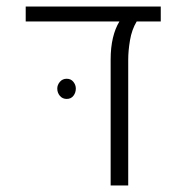

<svg xmlns="http://www.w3.org/2000/svg" viewBox="-20 -570 573 590"><path d="M320 0V-387Q320 -424 327 -453.5Q334 -483 347 -504H59V-550H474V-504H400Q385 -479 379.5 -446.5Q374 -414 374 -387V0ZM185 -328Q198 -328 205.5 -318.5Q213 -309 213 -298Q213 -285 205.5 -275.5Q198 -266 185 -266Q172 -266 164 -275.5Q156 -285 156 -298Q156 -309 164 -318.5Q172 -328 185 -328Z"/></svg>

Font: Assistant ExtraLight Light
Style: Regular
Weight: 300
Version: Version 3.000